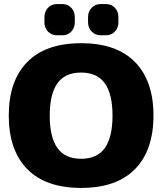

<svg xmlns="http://www.w3.org/2000/svg" viewBox="-20 -907 796 942"><path d="M198 -798V-823Q198 -850 215 -868.5Q232 -887 259 -887H286Q313 -887 330 -868.5Q347 -850 347 -823V-798Q347 -771 330 -752.5Q313 -734 286 -734H259Q232 -734 215 -752.5Q198 -771 198 -798ZM412 -798V-823Q412 -850 429.5 -868.5Q447 -887 473 -887H500Q527 -887 544 -868.5Q561 -850 561 -823V-798Q561 -771 544 -752.5Q527 -734 500 -734H473Q447 -734 429.5 -752.5Q412 -771 412 -798ZM23 -340Q23 -510 113.5 -602.5Q204 -695 378 -695Q552 -695 642.5 -602.5Q733 -510 733 -340Q733 -170 642.5 -77.5Q552 15 378 15Q204 15 113.5 -77.5Q23 -170 23 -340ZM532 -340Q532 -445 494.5 -498Q457 -551 378 -551Q299 -551 261.5 -498Q224 -445 224 -340Q224 -234 261.5 -181Q299 -128 378 -128Q457 -128 494.5 -181Q532 -234 532 -340Z"/></svg>

Font: Mitr SemiBold
Style: Regular
Weight: 600
Designer: Thanarat Vachiruckul
Foundry: Cadson Demak
Version: Version 1.002